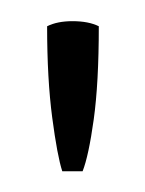

<svg xmlns="http://www.w3.org/2000/svg" viewBox="-20 -580 140 185"><path d="M75.2 -554.7Q75.2 -500 70.3 -464.8Q65.4 -429.7 59.6 -415Q54.7 -415 49.8 -415Q44.9 -415 40 -415Q35.2 -429.7 30.3 -466.8Q25.4 -503.9 25.4 -554.7Q35.2 -559.6 49.8 -559.6Q65.4 -559.6 75.2 -554.7Z"/></svg>

Font: Moonwalk
Style: Regular
Weight: 400
Designer: BarCoded
Foundry: BarCoded
Version: Version 1.0